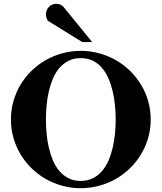

<svg xmlns="http://www.w3.org/2000/svg" viewBox="-20 -969 845 1004"><path d="M410.2 -749 235.8 -856.9Q227.1 -862.3 223.6 -873Q220.2 -883.8 220.2 -895Q220.2 -906.2 224.4 -916Q228.5 -925.8 235.8 -933.1Q243.2 -940.4 252.9 -944.8Q262.7 -949.2 273.9 -949.2Q285.2 -949.2 295.7 -944.8Q306.2 -940.4 312 -933.1L461.9 -749ZM768.1 -344.2Q768.1 -294.4 754.9 -248.3Q741.7 -202.1 717.5 -162.1Q693.4 -122.1 659.9 -89.4Q626.5 -56.6 585.7 -33.4Q544.9 -10.3 498.3 2.4Q451.7 15.1 401.9 15.1Q352.1 15.1 305.7 2.4Q259.3 -10.3 218.8 -33.4Q178.2 -56.6 144.8 -89.4Q111.3 -122.1 87.4 -162.1Q63.5 -202.1 50.3 -248Q37.1 -293.9 37.1 -344.2Q37.1 -394 50.3 -440.2Q63.5 -486.3 87.4 -526.1Q111.3 -565.9 144.8 -598.6Q178.2 -631.3 218.8 -654.5Q259.3 -677.7 305.7 -690.4Q352.1 -703.1 401.9 -703.1Q451.7 -703.1 498.3 -690.4Q544.9 -677.7 585.7 -654.5Q626.5 -631.3 659.9 -598.6Q693.4 -565.9 717.5 -526.1Q741.7 -486.3 754.9 -440.2Q768.1 -394 768.1 -344.2ZM585 -344.2Q585 -379.9 581.3 -417.7Q577.6 -455.6 569.3 -491.2Q561 -526.9 547.4 -558.3Q533.7 -589.8 513.4 -613.8Q493.2 -637.7 465.6 -651.4Q438 -665 401.9 -665Q365.7 -665 338.4 -651.1Q311 -637.2 290.8 -613.8Q270.5 -590.3 257.1 -558.6Q243.7 -526.9 235.4 -491.2Q227.1 -455.6 223.6 -417.7Q220.2 -379.9 220.2 -344.2Q220.2 -308.1 223.6 -270.3Q227.1 -232.4 235.4 -196.8Q243.7 -161.1 257.1 -129.6Q270.5 -98.1 290.8 -74.5Q311 -50.8 338.4 -36.9Q365.7 -22.9 401.9 -22.9Q438 -22.9 465.6 -36.9Q493.2 -50.8 513.4 -74.5Q533.7 -98.1 547.4 -129.6Q561 -161.1 569.3 -196.8Q577.6 -232.4 581.3 -270.3Q585 -308.1 585 -344.2Z"/></svg>

Font: Tai Heritage Pro
Style: Bold
Weight: 700
Designer: Faah Baccam, Walt Agee, Victor Gaultney, Annie Olsen, Eric Hays
Foundry: SIL International
Version: Version 2.600